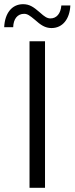

<svg xmlns="http://www.w3.org/2000/svg" viewBox="-27 -897 356 917"><path d="M188 0V-700H114V0ZM-7 -767H36C37 -807 57 -831 88 -831C104 -831 115 -823 139 -803C167 -778 188 -763 219 -763C272 -763 306 -806 309 -871H266C263 -832 243 -809 214 -809C198 -809 185 -818 164 -837C133 -864 114 -877 83 -877C30 -877 -4 -834 -7 -767Z"/></svg>

Font: Malon Grotesk
Style: Regular
Weight: 400
Designer: Julieta Ulanovsky
Foundry: Julieta Ulanovsky
Version: Version 7.200